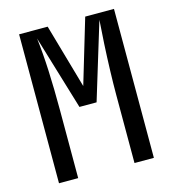

<svg xmlns="http://www.w3.org/2000/svg" viewBox="-109 -820 817 909"><g transform="rotate(-15 300.0 -365.0)"><path d="M68 0V-730H208L298 -415L392 -730H533V0H438V-335Q438 -388 440 -452.5Q442 -517 445.5 -581.5Q449 -646 453 -698L339 -324H255L145 -689Q154 -616 158 -526.5Q162 -437 162 -335V0Z"/></g></svg>

Font: JetBrainsMono NFM Medium
Style: Regular
Weight: 500
Monospace: yes
Designer: Philipp Nurullin, Konstantin Bulenkov
Foundry: JetBrains
Version: Version 2.304; ttfautohint (v1.8.4.7-5d5b);Nerd Fonts 3.3.0